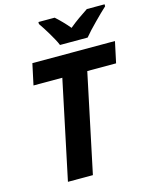

<svg xmlns="http://www.w3.org/2000/svg" viewBox="-135 -1020 872 1107"><g transform="rotate(-15 301.0 -467.0)"><path d="M82 -588 109 -714H602L575 -588H403L279 0H130L254 -588ZM204 -934H301Q318 -919 340.5 -896Q363 -873 380 -852Q409 -876 436.5 -895.5Q464 -915 493 -934H599V-922Q584 -909 565 -890Q546 -871 525.5 -850.5Q505 -830 486.5 -810Q468 -790 455 -774H290Q283 -792 272 -811.5Q261 -831 249.5 -851Q238 -871 226 -889Q214 -907 204 -922Z"/></g></svg>

Font: BC Sans
Style: Bold Italic
Weight: 700
Italic angle: -12°
Designer: Monotype Design Team
Province of B.C.
Foundry: Monotype Imaging Inc.
Version: Version 2.000;GOOG;noto-source:20170915:90ef993387c0